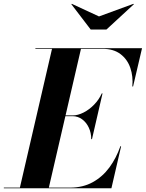

<svg xmlns="http://www.w3.org/2000/svg" viewBox="-68 -1008 780 1028"><path d="M462 -920 646.5 -987.5 649 -985.5 502 -850H417.5L314 -985.5L316.5 -987.5ZM320.5 -386H282L193.5 -3.5H307.5Q376 -3.5 428.5 -32.5Q481 -61.5 517.8 -111.5Q554.5 -161.5 576.5 -225H580.5L528.5 0H-47.5V-3.5H38.5L210.5 -746.5H121.5V-750H692.5L644.5 -545H640.5Q645.5 -598.5 629.8 -644.5Q614 -690.5 577 -718.5Q540 -746.5 481.5 -746.5H365.5L283 -390H320.5Q349 -390 379.5 -405.5Q410 -421 436 -447.8Q462 -474.5 477 -508H481L424.5 -263H420.5Q420.5 -296.5 407.5 -324.5Q394.5 -352.5 371.8 -369.2Q349 -386 320.5 -386Z"/></svg>

Font: Bodoni* 48pt
Style: Bold Italic
Weight: 700
Italic angle: -13°
Version: Version 2.3